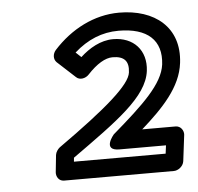

<svg xmlns="http://www.w3.org/2000/svg" viewBox="-40 -908 550 534"><g transform="rotate(-5 234.5 -641.0)"><path d="M150 -465 151 -476C277 -566 365 -627 374 -699C381 -756 345 -795 288 -795C253 -795 221 -776 196 -753L181 -767C218 -800 259 -817 305 -817C386 -817 426 -780 418 -713C411 -659 354 -606 267 -531C267 -531 230 -488 279 -488H409L406 -465ZM97 -440C96 -429 103 -415 118 -415H425C436 -415 451 -425 453 -440L462 -513C463 -524 455 -538 440 -538H347C408 -592 460 -646 468 -713C480 -812 410 -867 311 -867C241 -867 176 -833 127 -779C118 -769 117 -754 126 -745L176 -699C186 -689 203 -693 212 -703C238 -731 262 -745 282 -745C315 -745 328 -730 324 -699C320 -665 251 -605 114 -508C109 -504 103 -496 102 -488Z"/></g></svg>

Font: Falling Sky
Style: ExtOuObl
Weight: 400
Designer: Paul D. Hunt
Foundry: Adobe Systems Incorporated
Version: Version 1.02